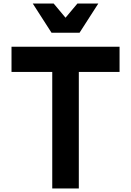

<svg xmlns="http://www.w3.org/2000/svg" viewBox="-20 -1064 740 1084"><path d="M275 0V-658H45V-800H655V-658H425V0ZM535 -1044 429 -879H271L165 -1044H283L350 -964L417 -1044Z"/></svg>

Font: Martian Mono SemiBold
Style: Regular
Weight: 600
Monospace: yes
Designer: Roman Shamin
Foundry: Evil Martians
Version: Version 1.000; ttfautohint (v1.8.4.7-5d5b)